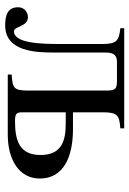

<svg xmlns="http://www.w3.org/2000/svg" viewBox="101 -591 500 742"><g transform="rotate(90 351.0 -220.0)"><path d="M414 -252V-366C414 -425 425 -431 476 -435V-450H89V-435C138 -430 150 -420 150 -366V-199C150 -128 147 -24 101 -24C81 -24 84 -78 46 -78C31 -78 8 -67 8 -40C8 0 38 10 78 10C180 10 183 -110 183 -179V-377C183 -412 195 -422 220 -422H290C324 -422 330 -417 330 -379V-79C330 -21 319 -19 268 -15V0H500C599 0 670 -45 670 -124C670 -216 585 -252 480 -252ZM414 -224H459C524 -224 579 -208 579 -127C579 -46 525 -28 448 -28C417 -28 414 -35 414 -59Z"/></g></svg>

Font: STIX Math
Style: Regular
Weight: 400
Designer: MicroPress Inc., with final additions and corrections provided by Coen Hoffman, Elsevier (retired)
Version: Version 1.1.0